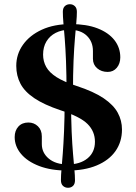

<svg xmlns="http://www.w3.org/2000/svg" viewBox="-20 -810 644 909"><path d="M315 -696Q389.5 -696 441.8 -675.8Q494 -655.5 521.8 -620Q549.5 -584.5 549.5 -538.5Q549.5 -509 533 -489.2Q516.5 -469.5 490 -469.5Q460 -469.5 440 -486.8Q420 -504 420 -531.5V-568.5Q420 -613 390.8 -641Q361.5 -669 309.5 -669Q272 -669 243.8 -654.5Q215.5 -640 199.8 -613.8Q184 -587.5 184 -551.5Q184 -519.5 198.8 -493Q213.5 -466.5 248.2 -444.5Q283 -422.5 343 -403Q424 -376.5 470.8 -344.8Q517.5 -313 537.5 -276.2Q557.5 -239.5 557.5 -197Q557.5 -138.5 526.8 -94.8Q496 -51 438 -26.8Q380 -2.5 299.5 -2.5Q221.5 -2.5 165.5 -24Q109.5 -45.5 79.5 -81.5Q49.5 -117.5 49.5 -161Q49.5 -191.5 67 -210.8Q84.5 -230 114.5 -230Q141 -230 159.5 -212.2Q178 -194.5 178 -164V-128Q178 -86.5 211 -59Q244 -31.5 300.5 -31.5Q359 -31.5 394.2 -60.2Q429.5 -89 429.5 -139Q429.5 -188 394.5 -223Q359.5 -258 266.5 -288Q189 -314 143 -344.8Q97 -375.5 77 -413.5Q57 -451.5 57 -498Q57 -553.5 88.8 -598.2Q120.5 -643 178.2 -669.5Q236 -696 315 -696ZM325.5 -370H295Q295 -458 292.5 -520.5Q290 -583 286.5 -626.8Q283 -670.5 280.2 -701Q277.5 -731.5 277.5 -754.5Q277.5 -772 287 -781Q296.5 -790 311 -790Q324.5 -790 334.2 -781Q344 -772 344 -754Q344 -732.5 341.2 -702.5Q338.5 -672.5 334.8 -628.8Q331 -585 328.2 -521.8Q325.5 -458.5 325.5 -370ZM286 -335.5H316.5Q316.5 -249 319.2 -186.8Q322 -124.5 325.8 -81.2Q329.5 -38 332.2 -8.2Q335 21.5 335 43.5Q335 61 325.8 70Q316.5 79 302 79Q288 79 278.2 70Q268.5 61 268.5 43Q268.5 19.5 271.2 -10.2Q274 -40 277.2 -83.2Q280.5 -126.5 283.2 -188Q286 -249.5 286 -335.5Z"/></svg>

Font: Fraunces SemiBold
Style: Regular
Weight: 600
Version: Version 1.000;[b76b70a41]